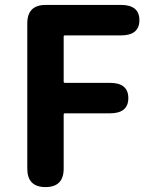

<svg xmlns="http://www.w3.org/2000/svg" viewBox="-20 -761 625 781"><path d="M165 0Q91 0 91 -75V-666Q91 -741 166 -741H472Q547 -741 547 -679Q547 -617 472 -617H244Q239 -617 239 -612V-429Q239 -424 244 -424H427Q502 -424 502 -362Q502 -300 427 -300H244Q239 -300 239 -295V-75Q239 0 165 0Z"/></svg>

Font: Resource Han Rounded KR
Style: Bold
Weight: 700
Designer: Cyano Hao (round all glyphs); Ryoko NISHIZUKA 西塚涼子 (kana, bopomofo & ideographs); Paul D. Hunt (Latin, Greek & Cyrillic)
Foundry: Cyano Hao
Version: 0.990